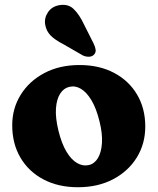

<svg xmlns="http://www.w3.org/2000/svg" viewBox="-20 -760 651 793"><path d="M308.5 -491.4Q390.2 -491.4 451.2 -459Q512.3 -426.7 546.1 -369.5Q580 -312.4 580 -237.3Q580 -166.1 544.9 -109.4Q509.9 -52.7 447.2 -19.7Q384.5 13.3 301.9 13.3Q220.6 13.3 159.6 -18.9Q98.5 -51.1 64.5 -108.8Q30.5 -166.5 30.5 -242.9Q30.5 -312.4 65.6 -368.7Q100.6 -425.1 163.1 -458.2Q225.6 -491.4 308.5 -491.4ZM346.9 -78.2Q370.4 -83.7 384.5 -107.2Q398.6 -130.7 401.1 -169.3Q403.6 -208 391.1 -258.2Q378.1 -311.6 358.1 -345.3Q338.1 -378.9 314.4 -393.1Q290.6 -407.2 266.2 -401.2Q243.3 -396.1 228.6 -373.4Q213.9 -350.7 211.1 -312.3Q208.4 -273.9 221.2 -221Q234.3 -167.4 254.3 -133.9Q274.3 -100.5 298.4 -86.6Q322.6 -72.7 346.9 -78.2ZM326.7 -659.6 367.3 -578.8Q373.4 -566.1 375 -554.7Q376.6 -543.3 367.9 -534Q360.2 -526 347.3 -525.7Q334.5 -525.3 322.4 -530.9L242.4 -577Q206.7 -595.3 189 -613.5Q171.4 -631.6 166.7 -657.9Q162 -684.9 177.8 -708.9Q193.6 -733 224.7 -738.6Q261.7 -745.1 284.9 -722.1Q308.2 -699.2 326.7 -659.6Z"/></svg>

Font: Fraunces SuperSoft 9pt
Style: Regular
Weight: 900
Version: Version 1.000;[b76b70a41]